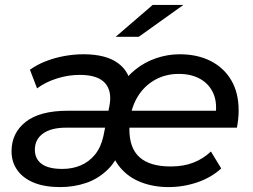

<svg xmlns="http://www.w3.org/2000/svg" viewBox="-20 -756 1029 782"><path d="M225 6Q162 6 118 -12Q74 -30 50.5 -63Q27 -96 27 -140Q27 -214 84.5 -259.5Q142 -305 257 -305H430L420 -236H249Q188 -236 155 -212Q122 -188 122 -146Q122 -109 149.5 -88.5Q177 -68 234 -68Q275 -68 309 -82.5Q343 -97 367 -126.5Q391 -156 401 -201L425 -321Q438 -384 408 -417.5Q378 -451 305 -451Q257 -451 210.5 -436Q164 -421 131 -396L102 -472Q131 -493 167.5 -507Q204 -521 243 -528Q282 -535 320 -535Q413 -535 462.5 -497.5Q512 -460 516 -391L467 -397Q492 -441 530.5 -472Q569 -503 616 -519Q663 -535 712 -535Q784 -535 838 -507.5Q892 -480 922 -429Q952 -378 952 -306Q952 -288 950 -270Q948 -252 945 -236H483L495 -305H898L857 -281Q866 -337 849 -375.5Q832 -414 795.5 -434.5Q759 -455 708 -455Q650 -455 604 -426.5Q558 -398 532.5 -347.5Q507 -297 507 -229Q507 -152 549 -115Q591 -78 675 -78Q728 -78 768.5 -94Q809 -110 839 -139L881 -70Q841 -33 784 -13.5Q727 6 666 6Q606 6 555 -13.5Q504 -33 470 -73Q436 -113 424 -175L479 -173Q460 -106 420.5 -67Q381 -28 331 -11Q281 6 225 6ZM451 -606 602 -736H727L545 -606Z"/></svg>

Font: Montserrat Thin Medium
Style: Italic
Weight: 500
Italic angle: -11.3°
Version: Version 9.000